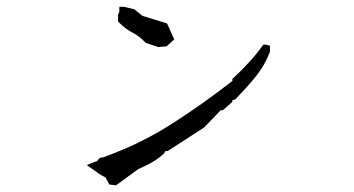

<svg xmlns="http://www.w3.org/2000/svg" viewBox="-20 -665 1040 564"><path d="M280.8 -202.6Q286.6 -202.6 291.5 -206.1Q394 -243.2 484.9 -301.3Q575.7 -359.4 662.6 -427.2V-433.1Q719.7 -485.8 751.5 -531.2L752.9 -533.7H765.1V-531.7H772.9V-512.7Q757.8 -472.7 730.5 -439.2Q703.1 -405.8 670.9 -373L662.6 -371.1V-365.7L634.8 -341.3H628.4L579.6 -290.5L472.2 -221.2H470.7H465.8L461.4 -213.4Q442.4 -196.8 424.1 -186.8Q405.8 -176.8 385.7 -168L320.8 -120.6L301.3 -123L290 -143.6L273.4 -152.8L234.9 -180.2L266.1 -192.4Q271 -202.6 280.8 -202.6ZM326.7 -602.5V-621.1L330.6 -630.9V-645H344.2L374.5 -637.7L398.9 -618.2L470.7 -596.2L491.7 -549.3L469.2 -528.8L444.8 -526.9L408.2 -539.1Q389.2 -559.1 369.1 -569.3Q347.2 -580.6 328.1 -600.6ZM332 -631.3 331.5 -630.9 332 -630.4Z"/></svg>

Font: Bakudai
Style: Medium
Weight: 500
Version: Version 1.48